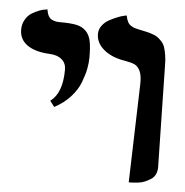

<svg xmlns="http://www.w3.org/2000/svg" viewBox="-46 -609 636 660"><g transform="rotate(5 272.5 -279.5)"><path d="M144 -230 128.9 -250Q169.9 -280.3 169.9 -360.8Q169.9 -383.3 154.5 -396.2Q139.2 -409.2 112.8 -410.2Q62.5 -412.6 35.2 -431.9Q7.8 -451.2 7.8 -484.9Q7.8 -503.9 16.4 -519Q24.9 -534.2 37.4 -542Q49.8 -549.8 62.3 -554.7Q74.7 -559.6 83 -560.5L91.8 -562Q93.8 -548.3 98.6 -539.6Q103.5 -530.8 111.6 -527.3Q119.6 -523.9 125.5 -522.9Q131.3 -522 141.1 -522Q175.8 -522 195.6 -517.8Q215.3 -513.7 228.3 -500.7Q241.2 -487.8 245.6 -467Q250 -446.3 250 -410.2Q250 -391.6 246.1 -371.3Q242.2 -351.1 232.2 -324.2Q222.2 -297.4 199.5 -272.2Q176.8 -247.1 144 -230ZM421.9 5.9 432.1 -335.9Q432.6 -363.8 425.5 -378.9Q418.5 -394 407 -399.7Q395.5 -405.3 373 -409.2Q327.6 -416 299.8 -439Q272 -461.9 272 -493.2Q272 -508.8 281.5 -521.7Q291 -534.7 304.7 -542.2Q318.4 -549.8 332.3 -555.4Q346.2 -561 355.5 -563L365.2 -564.9Q367.2 -552.2 371.8 -543.5Q376.5 -534.7 383.8 -530.3Q391.1 -525.9 396.2 -524.2Q401.4 -522.5 409.2 -521Q427.2 -517.6 434.6 -515.6Q444.3 -513.7 456.8 -509.5Q469.2 -505.4 476.1 -500.5Q482.9 -495.6 490.7 -487.3Q498.5 -479 502.2 -468Q505.9 -457 508.5 -441.4Q511.2 -425.8 511.2 -405.8Q512.2 -346.7 514.6 -229.7Q517.1 -112.8 518.1 -55.2Q518.1 -40.5 512.7 -29.5Q507.3 -18.6 496.8 -12.2Q486.3 -5.9 476.6 -1.7Q466.8 2.4 453.9 3.9Q440.9 5.4 435.1 5.6Q429.2 5.9 421.9 5.9Z"/></g></svg>

Font: Linux Libertine G
Style: Bold
Weight: 700
Designer: Philipp H. Poll
Foundry: Philipp H. Poll
Version: Version 5.0.3